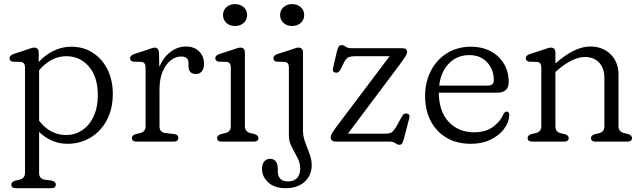

<svg xmlns="http://www.w3.org/2000/svg" viewBox="-20 -708 3214 960"><path d="M173.5 -445V-398Q207 -434.5 249 -454.5Q291 -474.5 336 -474.5Q397.5 -474.5 444.2 -444.2Q491 -414 517.5 -360.8Q544 -307.5 544 -239Q544 -162.5 513.5 -106.2Q483 -50 431.5 -19.5Q380 11 317 11Q276.5 11 240 -4.8Q203.5 -20.5 175.5 -48.5V156Q175.5 185 201.5 190L239 195Q259 200 259 215Q259 233 236 233H59.5Q36.5 233 36.5 215Q36.5 201.5 57 195L79 190Q105 183 105 156V-370.5Q105 -396.5 84 -398.5L45 -399.5Q27.5 -402.5 27.5 -416.5Q27.5 -430.5 48 -438L111.5 -459Q122.5 -462.5 132.5 -466.2Q142.5 -470 150 -470Q173.5 -470 173.5 -445ZM312 -427Q271.5 -427 237 -408.2Q202.5 -389.5 175.5 -356.5V-104.5Q230.5 -33 310.5 -33Q355 -33 390.8 -56.8Q426.5 -80.5 447.8 -125.2Q469 -170 469 -233Q469 -323.5 424.5 -375.2Q380 -427 312 -427Z M775 -443.5 776.5 -373.5Q797 -422 833 -448.8Q869 -475.5 909.5 -475.5Q951 -475.5 975.5 -451.2Q1000 -427 1000 -388.5Q1000 -364.5 989 -351.2Q978 -338 960 -338Q922.5 -338 922.5 -377.5V-392Q922.5 -410.5 912.2 -418Q902 -425.5 885.5 -425.5Q859 -425.5 834.2 -406.8Q809.5 -388 793.5 -351.2Q777.5 -314.5 777.5 -260.5V-77Q777.5 -46.5 806 -43L849 -38Q871.5 -35.5 871.5 -18Q871.5 0 848.5 0H662.5Q639.5 0 639.5 -18Q639.5 -31.5 660 -38L682 -43Q708 -50 708 -77V-370.5Q708 -396.5 687 -398.5L648 -399.5Q630.5 -402 630.5 -416.5Q630.5 -431 651 -438L716.5 -459Q727 -462.5 736.8 -466.2Q746.5 -470 752 -470Q773.5 -470 775 -443.5Z M1154.5 -578Q1129 -578 1112 -593.5Q1095 -609 1095 -633Q1095 -656.5 1112 -672Q1129 -687.5 1154.5 -687.5Q1181.5 -687.5 1198.5 -672Q1215.5 -656.5 1215.5 -633Q1215.5 -609 1198.5 -593.5Q1181.5 -578 1154.5 -578ZM1204.5 -445V-77Q1204.5 -50 1230.5 -43L1252 -38Q1272 -31.5 1272 -18Q1272 0 1249 0H1088.5Q1065.5 0 1065.5 -18Q1065.5 -31.5 1086 -38L1108 -43Q1134 -50 1134 -77V-370.5Q1134 -396.5 1113 -398.5L1074 -399.5Q1056.5 -402.5 1056.5 -416.5Q1056.5 -431 1077 -438L1142.5 -459Q1153.5 -462.5 1163.5 -466.2Q1173.5 -470 1181 -470Q1204.5 -470 1204.5 -445Z M1440 -578Q1414.5 -578 1397.5 -593.5Q1380.5 -609 1380.5 -633Q1380.5 -656.5 1397.5 -672Q1414.5 -687.5 1440 -687.5Q1466.5 -687.5 1483.8 -672Q1501 -656.5 1501 -633Q1501 -609 1483.8 -593.5Q1466.5 -578 1440 -578ZM1495 -54.5Q1495 -26 1505.8 3Q1516.5 32 1527.5 60.8Q1538.5 89.5 1538.5 117.5Q1538.5 169.5 1502.8 201.2Q1467 233 1409.5 233Q1352.5 233 1321.2 204Q1290 175 1290 137.5Q1290 112.5 1301.2 99.2Q1312.5 86 1331 86Q1348.5 86 1358.8 99Q1369 112 1369 134.5V149Q1369 172.5 1381.8 186Q1394.5 199.5 1421 199Q1449 199 1465 182.5Q1481 166 1481 134Q1481 106.5 1466.8 79.8Q1452.5 53 1438.5 26.2Q1424.5 -0.5 1424.5 -27.5V-370.5Q1424.5 -396.5 1403.5 -398.5L1364.5 -399.5Q1347 -402 1347 -416.5Q1347 -431 1367.5 -438L1433 -459Q1444 -462.5 1454 -466.2Q1464 -470 1471.5 -470Q1495 -470 1495 -445Z M1981.5 -389 1719.5 -39.5H1902Q1929.5 -39.5 1939.2 -47Q1949 -54.5 1960.5 -73L1988 -123Q1994 -134 1999.5 -137.8Q2005 -141.5 2012.5 -140.5Q2031.5 -138.5 2026.5 -118L2000 -16Q1995.5 -0.5 1991.2 7.8Q1987 16 1977.5 16Q1967.5 16 1957.2 8Q1947 0 1927 0H1660.5Q1645.5 0 1639.5 -6Q1633.5 -12 1633.5 -21Q1633.5 -28.5 1638 -37.8Q1642.5 -47 1659.5 -70.5L1928 -427H1761Q1734 -427 1722.5 -421.5Q1711 -416 1701 -398L1683.5 -362Q1677.5 -351 1672 -347.5Q1666.5 -344 1659 -344.5Q1640 -347 1645 -367L1664.5 -450.5Q1669.5 -470 1674.2 -476.2Q1679 -482.5 1688 -482.5Q1698 -482.5 1708 -474.8Q1718 -467 1737.5 -467H1991.5Q2015.5 -467 2015.5 -447.5Q2015.5 -440.5 2008.8 -429Q2002 -417.5 1981.5 -389Z M2523.5 -297.5Q2523.5 -244.5 2465 -244.5H2174Q2175 -149.5 2224.2 -98Q2273.5 -46.5 2350.5 -46.5Q2408.5 -46.5 2445.5 -74Q2482.5 -101.5 2496.5 -136Q2504.5 -150.5 2513.5 -150Q2526.5 -150 2526.5 -132.5Q2524.5 -95.5 2499.8 -62.8Q2475 -30 2432.5 -9.5Q2390 11 2334.5 11Q2263.5 11 2212.2 -19.5Q2161 -50 2133.2 -103.8Q2105.5 -157.5 2105.5 -227.5Q2105.5 -297.5 2134.2 -353.5Q2163 -409.5 2215 -442Q2267 -474.5 2335.5 -474.5Q2390 -474.5 2432.5 -452.2Q2475 -430 2499.2 -390Q2523.5 -350 2523.5 -297.5ZM2326.5 -432.5Q2265.5 -432.5 2224.8 -390.8Q2184 -349 2176 -280H2418Q2449 -280 2449 -306.5Q2449 -361 2415.5 -396.8Q2382 -432.5 2326.5 -432.5Z M2757 -445V-390.5Q2853 -475.5 2931 -475.5Q2993 -475.5 3032.8 -436.8Q3072.5 -398 3072.5 -334.5V-77Q3072.5 -50 3098.5 -43L3120 -38Q3140 -31.5 3140 -18Q3140 0 3117 0H2957Q2935 0 2935 -18Q2935 -31 2954 -37L2976.5 -42Q3002 -49 3002 -77V-316.5Q3002 -368 2975.2 -395.5Q2948.5 -423 2904.5 -423Q2874.5 -423 2839.8 -406.5Q2805 -390 2765.5 -355.5L2757 -348V-77Q2757 -49 2782.5 -42L2804.5 -37Q2823.5 -31 2823.5 -18Q2823.5 0 2801.5 0H2641Q2618 0 2618 -18Q2618 -31.5 2638.5 -38L2660.5 -43Q2686.5 -50 2686.5 -77V-370.5Q2686.5 -396.5 2665.5 -398.5L2626.5 -399.5Q2609 -402.5 2609 -416.5Q2609 -431 2629.5 -438L2695 -459Q2706 -462.5 2716 -466.2Q2726 -470 2733.5 -470Q2757 -470 2757 -445Z"/></svg>

Font: Fraunces 9pt S100 Light
Style: Regular
Weight: 300
Version: Version 1.000; ttfautohint (v1.8.3)